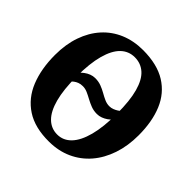

<svg xmlns="http://www.w3.org/2000/svg" viewBox="-191 -928 1116 1116"><g transform="rotate(45 367.0 -370.0)"><path d="M444.5 -299.5Q417.5 -299.5 394.8 -308.2Q372 -317 351.5 -328.2Q331 -339.5 311.8 -348Q292.5 -356.5 273 -356.5Q254.5 -356.5 241 -351.2Q227.5 -346 217.5 -338.2Q207.5 -330.5 200 -323.5L200.5 -395Q211 -406.5 225 -417Q239 -427.5 255.8 -434Q272.5 -440.5 291 -440.5Q318 -440.5 340.5 -432Q363 -423.5 383.5 -411.8Q404 -400 423.8 -391.2Q443.5 -382.5 463.5 -382.5Q478.5 -382.5 492 -387.8Q505.5 -393 516.2 -400Q527 -407 533.5 -413.5L534 -343.5Q524 -332 509.8 -322Q495.5 -312 479 -305.8Q462.5 -299.5 444.5 -299.5ZM362 11Q246 12 172.5 -36Q99 -84 64.2 -170.2Q29.5 -256.5 29.5 -370Q29.5 -457.5 54 -528Q78.5 -598.5 123.8 -648.8Q169 -699 232.2 -725.8Q295.5 -752.5 373 -752.5Q489 -752 562 -706.5Q635 -661 669.5 -578.5Q704 -496 704 -383.5Q704 -296 679.5 -223.8Q655 -151.5 610 -99.2Q565 -47 502 -18.2Q439 10.5 362 11ZM365.5 -52Q415 -52 451 -89.5Q487 -127 506.5 -200.8Q526 -274.5 526 -382.5Q526 -490.5 507.2 -558Q488.5 -625.5 453 -657.2Q417.5 -689 367.5 -689Q317.5 -689 281.8 -654.5Q246 -620 226.5 -549Q207 -478 207 -370Q207 -262.5 226 -192Q245 -121.5 280.5 -86.8Q316 -52 365.5 -52Z"/></g></svg>

Font: Merriweather 20pt ExtraBold
Style: Regular
Weight: 800
Version: Version 2.100